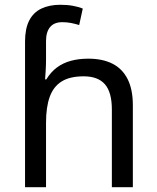

<svg xmlns="http://www.w3.org/2000/svg" viewBox="-20 -785 657 805"><path d="M85 -611Q85 -665 102.5 -699Q120 -733 153.5 -749Q187 -765 233 -765Q262 -765 286.5 -760.5Q311 -756 327 -749L312 -680Q296 -685 278.5 -688.5Q261 -692 241 -692Q207 -692 190 -671.5Q173 -651 173 -613V-535Q173 -513 171.5 -488Q170 -463 169 -452H174Q193 -483 218.5 -502Q244 -521 277 -530Q310 -539 350 -539Q410 -539 451.5 -518Q493 -497 515 -453.5Q537 -410 537 -343V0H449V-326Q449 -398 420 -431.5Q391 -465 331 -465Q273 -465 238.5 -443.5Q204 -422 188.5 -379Q173 -336 173 -271V0H85Z"/></svg>

Font: korean25
Style: Book
Weight: 400
Designer: Jelle Bosma - Monotype Design Team
Foundry: Monotype Imaging Inc.
Version: Version 2.003